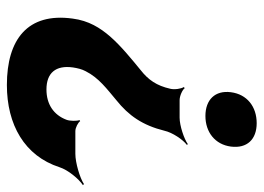

<svg xmlns="http://www.w3.org/2000/svg" viewBox="-124 -454 766 558"><g transform="rotate(90 259.0 -175.0)"><path d="M227 188C342 188 433 137 466 35C474 10 500 -21 518 -33L515 -36C497 -24 453 -11 427 -11H361C351 -11 336 -19 332 -25L329 -23C332 -16 332 5 328 15C314 52 283 73 240 73C192 73 169 46 176 -4C178 -17 181 -30 187 -41C206 -79 239 -103 271 -130C316 -166 344 -206 360 -270C365 -293 386 -324 401 -335L399 -338C384 -327 345 -314 322 -314H271C259 -314 241 -322 236 -329L233 -326C238 -319 241 -299 238 -287C229 -247 212 -223 184 -201C150 -173 114 -144 86 -112C61 -83 40 -50 34 -3C16 128 95 188 227 188ZM338 -538C290 -538 254 -510 248 -463C242 -417 270 -389 317 -389C364 -389 400 -417 406 -463C412 -510 385 -538 338 -538Z"/></g></svg>

Font: Asimov
Style: EdgeIt
Weight: 500
Designer: Google
Version: Version 2.000980: 2014